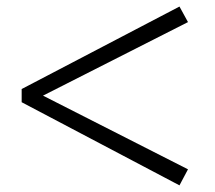

<svg xmlns="http://www.w3.org/2000/svg" viewBox="-20 -660 655 584"><path d="M45.9 -349.1V-389.2L525.9 -640.1L551.8 -592.8L110.8 -369.1L551.8 -145L525.9 -96.2Z"/></svg>

Font: Source Han Serif TW Heavy
Style: Regular
Weight: 900
Designer: Ryoko NISHIZUKA Ë•øÂ°öÊ∂ºÂ≠ê (kana & ideographs); Frank Grie√ühammer (Latin, Greek & Cyrillic); Wenlong ZHANG Âº†ÊñáÈæô 
Foundry: Adobe
Version: Version 2.003;hotconv 1.1.1;makeotfexe 2.6.0